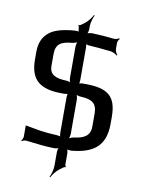

<svg xmlns="http://www.w3.org/2000/svg" viewBox="-98 -805 775 1040"><g transform="rotate(10 290.0 -284.5)"><path d="M321 -85V-270C321 -280 317 -297 312 -303L309 -300C315 -294 331 -290 341 -290C398 -287 429 -271 429 -214V-140C429 -89 392 -72 343 -66C332 -65 314 -58 309 -52L312 -50C317 -56 321 -74 321 -85ZM264 -550V-382C264 -373 267 -355 272 -350L275 -352C270 -358 254 -362 245 -362C190 -364 154 -377 154 -427V-491C154 -549 185 -564 243 -569C254 -570 271 -576 276 -582L273 -585C268 -579 264 -560 264 -550ZM524 -173V-210C524 -326 475 -362 351 -362H336C329 -362 316 -360 312 -356L315 -353C319 -357 321 -370 321 -377V-559C321 -566 319 -577 316 -580L313 -578C316 -574 328 -572 334 -571C360 -570 401 -566 458 -560C470 -558 486 -549 492 -543L495 -546C489 -552 482 -568 482 -579V-610C482 -618 488 -631 493 -634L490 -638C485 -634 471 -629 463 -630C417 -635 377 -638 341 -639C332 -639 315 -636 309 -631L312 -628C317 -633 321 -650 321 -659V-674C321 -695 330 -722 337 -736L333 -738C326 -724 310 -701 293 -688L272 -673C270 -671 263 -669 261 -670L259 -667C261 -666 264 -660 264 -657V-652C264 -645 267 -633 271 -630L274 -633C269 -637 254 -637 247 -637C179 -632 132 -618 105 -595C75 -570 60 -535 60 -488V-446C60 -333 115 -290 235 -290H250C256 -290 269 -292 273 -296L270 -299C266 -295 264 -282 264 -276V-77C264 -70 266 -56 270 -52L273 -55C269 -59 256 -62 249 -62C219 -63 178 -67 158 -70C153 -70 77 -85 73 -85V-23C73 -16 67 -4 63 0L66 3C70 -1 83 -5 90 -4C152 4 203 9 245 10C254 10 270 7 275 2L272 -1C267 4 264 21 264 30V104C264 126 255 153 248 167L252 169C259 155 276 131 293 119L313 104C315 102 322 100 324 101L326 98C324 97 321 91 321 88V27C321 18 318 3 313 -2L310 1C315 6 331 7 340 7C456 -4 524 -48 524 -173Z"/></g></svg>

Font: Gamestation Storm
Style: Regular
Weight: 400
Designer: Jonas Hecksher
Foundry: Jonas Hecksher, Playtypeª, e-types AS
Version: Version 1.003